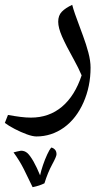

<svg xmlns="http://www.w3.org/2000/svg" viewBox="-40 -361 432 795"><path d="M111 204Q95 204 70.5 195Q46 186 21 173Q-4 160 -20 148L-7 115Q21 120 44.5 123Q68 126 88 126Q163 126 216.5 81Q270 36 298 -49Q291 -65 283.5 -80.5Q276 -96 267 -112Q233 -173 217 -209.5Q201 -246 201 -271Q201 -297 216 -312.5Q231 -328 259 -341Q263 -325 271 -302Q279 -279 288 -255.5Q297 -232 304 -212Q317 -177 326 -143Q335 -109 335 -81Q335 -3 305.5 63.5Q276 130 225 167Q173 204 111 204ZM95 414Q77 376 59 340Q41 304 16 270L32 266L47 263Q62 263 73 272.5Q84 282 99 308Q113 333 126 365Q130 346 138 322.5Q146 299 155.5 278.5Q165 258 172 250Q180 251 187 258Q194 265 194 278Q194 287 176 320Q158 353 144 398Q134 403 122 407Q110 411 95 414Z"/></svg>

Font: Noto Naskh Arabic
Style: Regular
Weight: 400
Designer: Monotype Design Team, David Williams, Mohamad Dakak and Nizar Qandah
Foundry: Monotype Imaging Inc.
Version: Version 2.013